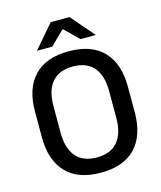

<svg xmlns="http://www.w3.org/2000/svg" viewBox="-123 -915 852 1016"><g transform="rotate(-15 303.5 -407.0)"><path d="M303.5 13Q178.5 13 113.8 -55Q49 -123 49 -249.5V-390Q49 -516 113.8 -584Q178.5 -652 303.5 -652Q428.5 -652 493.2 -584Q558 -516 558 -390V-249.5Q558 -123 493.2 -55Q428.5 13 303.5 13ZM303.5 -70.5Q379.5 -70.5 417.8 -116.2Q456 -162 456 -245.5V-394Q456 -478 417.8 -523.2Q379.5 -568.5 303.5 -568.5Q227.5 -568.5 189.2 -523.2Q151 -478 151 -394V-245.5Q151 -162 189.2 -116.2Q227.5 -70.5 303.5 -70.5ZM143.5 -699.5 252 -825.5H355L463.5 -699.5V-698H381L305.5 -772H301.5L226 -698H143.5Z"/></g></svg>

Font: Anek Malayalam Medium
Style: Regular
Weight: 500
Designer: Maithili Shingre (Malayalam) & Yesha Goshar (Latin)
Foundry: Ek Type
Version: Version 1.003